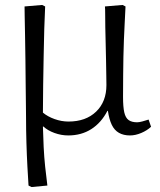

<svg xmlns="http://www.w3.org/2000/svg" viewBox="-20 -532 646 774"><path d="M107 222 95 216Q93 186 90.5 140Q88 94 86.5 42.5Q85 -9 85 -55Q85 -70 84.5 -106Q84 -142 83.5 -190.5Q83 -239 82.5 -290.5Q82 -342 81 -388.5Q80 -435 79.5 -466.5Q79 -498 79 -506L150 -512L162 -506Q160 -468 158.5 -416.5Q157 -365 156 -306.5Q155 -248 154 -189Q153 -130 153 -78Q172 -62 200 -52Q228 -42 256 -42Q326 -42 367.5 -82Q409 -122 409 -189Q409 -202 408.5 -228Q408 -254 407.5 -287.5Q407 -321 406 -355.5Q405 -390 404.5 -421.5Q404 -453 404 -475.5Q404 -498 403 -506L474 -512L486 -506Q484 -469 482.5 -436Q481 -403 479.5 -370.5Q478 -338 477.5 -303Q477 -268 476.5 -228.5Q476 -189 476 -141Q476 -101 481 -79Q486 -57 498.5 -48Q511 -39 533 -39Q541 -39 554 -42.5Q567 -46 579 -50L589 -21Q573 -6 549.5 4Q526 14 504 14Q478 14 459.5 3.5Q441 -7 430.5 -29Q420 -51 415 -85H413Q388 -37 348 -11.5Q308 14 255 14Q227 14 199.5 4Q172 -6 155 -22H153Q154 20 156 60.5Q158 101 162 139.5Q166 178 171 216Z"/></svg>

Font: Literata 18pt Light
Style: Regular
Weight: 300
Designer: Latin by Veronika Burian and Jose Scaglione. Greek by Irene Vlachou. Cyrillic by Vera Evstafieva.
Foundry: TypeTogether
Version: Version 3.103;gftools[0.9.29]